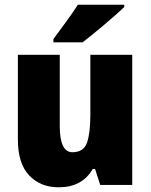

<svg xmlns="http://www.w3.org/2000/svg" viewBox="-20 -786 641 816"><path d="M311 -766Q290 -733 261 -693.5Q232 -654 207 -620V-606H331Q370 -636 425 -682.5Q480 -729 508 -756V-766ZM364 -553V-296Q364 -222 350 -180.5Q336 -139 288 -139Q234 -139 234 -250V-553H56V-193Q56 -91 104 -40.5Q152 10 229 10Q330 10 374 -68H384L406 0H542V-553Z"/></svg>

Font: Noto Sans UI SemiCondensed Black
Style: Regular
Weight: 900
Width: 4
Designer: Monotype Design Team
Foundry: Monotype Imaging Inc.
Version: 1.001